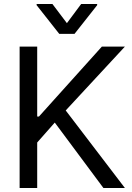

<svg xmlns="http://www.w3.org/2000/svg" viewBox="-20 -940 661 960"><path d="M78.1 -707H166V-357.4H174.8L489.3 -707H604.5L308.6 -387.7L604.5 0H497.1L253.9 -327.1L166 -227.5V0H78.1ZM314.5 -824.2 385.7 -919.9H465.8V-914.1L352.5 -770.5H276.4L163.1 -914.1V-919.9H242.2Z"/></svg>

Font: Pretendard JP Variable
Style: Regular
Weight: 400
Designer: Base glyphs from Inter by Rasmus Andersson; Hangul glyphs from Noto Sans CJK(Source Han Sans) by Jang Soo-young and Kang
Foundry: Kil Hyung-jin
Version: Version 1.307;Glyphs 3.2 (3192)